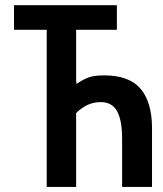

<svg xmlns="http://www.w3.org/2000/svg" viewBox="-20 -734 640 754"><path d="M35 -617V-713.5H439V-617H279V-419L280.5 -404.5L290.5 -411Q311 -424 331.2 -431Q351.5 -438 389 -438Q487.5 -438 532.2 -385.2Q577 -332.5 577 -230V0H459.5V-190.5Q459.5 -261.5 439.8 -297.2Q420 -333 376 -333Q347.5 -333 324.2 -322.2Q301 -311.5 279 -290V0H163.5V-617Z"/></svg>

Font: JuliaMono ExtraBold
Style: Regular
Weight: 800
Monospace: yes
Designer: cormullion
Foundry: corm
Version: Version 0.055; ttfautohint (v1.8.4)